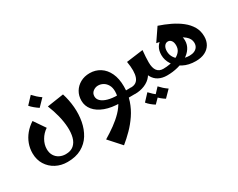

<svg xmlns="http://www.w3.org/2000/svg" viewBox="-106 -1000 2329 1877"><g transform="rotate(-30 1058.0 -61.5)"><path d="M301 246Q230 246 172 215.5Q114 185 79.5 129.5Q45 74 45 1Q45 -54 63.5 -104.5Q82 -155 117.5 -198Q153 -241 203 -273L290 -146Q242 -114 214 -65Q186 -16 186 36Q186 78 204.5 108.5Q223 139 254.5 155Q286 171 324 171Q381 171 414.5 142Q448 113 461 63Q474 13 470.5 -50Q467 -113 449.5 -183Q432 -253 404 -321L591 -349Q616 -270 623 -187Q630 -104 615.5 -26.5Q601 51 563 112.5Q525 174 460 210Q395 246 301 246ZM328 -349Q304 -365 281 -384Q258 -403 241 -423L316 -503Q336 -481 356.5 -462.5Q377 -444 403 -426Z M1095 0V-75Q1122 -75 1148 -75Q1174 -75 1201 -76L1221 -38L1201 -1Q1174 -1 1148 -0.5Q1122 0 1095 0ZM859 380 736 243Q798 206 854 165.5Q910 125 953.5 80Q997 35 1022 -15Q1047 -65 1047 -121Q1047 -165 1029.5 -194.5Q1012 -224 985.5 -238.5Q959 -253 930 -253Q899 -253 873 -233Q847 -213 847 -178Q847 -147 871.5 -124Q896 -101 942 -88Q988 -75 1051 -75L1039 3Q938 3 865.5 -24Q793 -51 754.5 -98Q716 -145 716 -205Q716 -261 742 -304.5Q768 -348 814 -373.5Q860 -399 919 -399Q984 -399 1035.5 -366Q1087 -333 1116.5 -270.5Q1146 -208 1146 -119Q1146 -34 1121.5 38.5Q1097 111 1055 173Q1013 235 962 286.5Q911 338 859 380Z M1201 0V-75Q1268 -75 1290 -135Q1312 -195 1292 -311L1481 -336Q1477 -295 1475 -262.5Q1473 -230 1473 -202L1425 -172Q1425 -121 1395 -82Q1365 -43 1314 -21.5Q1263 0 1201 0ZM1566 0Q1513 0 1472.5 -21Q1432 -42 1408.5 -86.5Q1385 -131 1385 -202H1473Q1473 -138 1496.5 -106.5Q1520 -75 1566 -75L1586 -38ZM1327 191Q1304 177 1282.5 159Q1261 141 1245 121L1316 45Q1335 66 1354.5 83.5Q1374 101 1399 118ZM1442 191Q1419 177 1397.5 159Q1376 141 1360 121L1431 45Q1450 66 1469.5 83.5Q1489 101 1514 118Z M1880 19Q1800 19 1740.5 -12Q1681 -43 1648.5 -93.5Q1616 -144 1616 -200Q1616 -251 1636 -285Q1656 -319 1687.5 -336.5Q1719 -354 1751 -354Q1788 -354 1819 -336Q1850 -318 1869 -285.5Q1888 -253 1888 -209Q1888 -162 1862.5 -123Q1837 -84 1792 -57Q1747 -30 1689 -15Q1631 0 1566 0V-75Q1605 -75 1644.5 -82.5Q1684 -90 1717 -106Q1750 -122 1769.5 -148Q1789 -174 1789 -211Q1789 -247 1774 -266Q1759 -285 1737 -285Q1712 -285 1696.5 -263.5Q1681 -242 1681 -206Q1681 -164 1704 -130.5Q1727 -97 1766 -77.5Q1805 -58 1853 -58Q1884 -58 1907 -68Q1930 -78 1943 -97Q1956 -116 1956 -144Q1956 -190 1914.5 -225Q1873 -260 1799.5 -285.5Q1726 -311 1631 -327L1727 -468Q1793 -446 1854.5 -416.5Q1916 -387 1965 -348.5Q2014 -310 2042.5 -261Q2071 -212 2071 -150Q2071 -99 2048.5 -61Q2026 -23 1983.5 -2Q1941 19 1880 19Z"/></g></svg>

Font: Marhey Light Medium
Style: Regular
Weight: 500
Version: Version 1.000